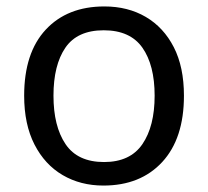

<svg xmlns="http://www.w3.org/2000/svg" viewBox="-20 -566 645 596"><path d="M551 -269Q551 -136 483.5 -63Q416 10 301 10Q230 10 174.5 -22.5Q119 -55 87 -117.5Q55 -180 55 -269Q55 -402 122 -474Q189 -546 304 -546Q377 -546 432.5 -513.5Q488 -481 519.5 -419.5Q551 -358 551 -269ZM146 -269Q146 -174 183.5 -118.5Q221 -63 303 -63Q384 -63 422 -118.5Q460 -174 460 -269Q460 -364 422 -418Q384 -472 302 -472Q220 -472 183 -418Q146 -364 146 -269Z"/></svg>

Font: Noto Sans Bengali UI
Style: Regular
Weight: 400
Designer: Jelle Bosma - Monotype Design Team
Foundry: Monotype Imaging Inc.
Version: Version 2.003; ttfautohint (v1.8.4.7-5d5b)